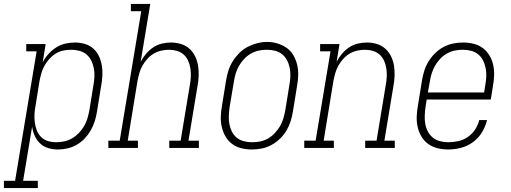

<svg xmlns="http://www.w3.org/2000/svg" viewBox="-87 -755 2607 980"><path d="M-67 205V168H-10L100 -493H47V-530H146L131 -437Q143 -460 160.5 -479.5Q178 -499 200 -513Q222 -527 247 -532.5Q272 -538 296 -538Q322 -538 347 -530.5Q372 -523 390 -506.5Q408 -490 418.5 -467Q429 -444 433 -419Q437 -394 435.5 -367.5Q434 -341 429 -315L408 -185Q404 -160 396.5 -136Q389 -112 376 -89.5Q363 -67 345 -48Q327 -29 304.5 -16Q282 -3 257 2.5Q232 8 208 8Q182 8 158 0.5Q134 -7 117 -23.5Q100 -40 90 -62.5Q80 -85 77 -109L31 168H106V205ZM200 -29Q221 -29 241.5 -33.5Q262 -38 281 -49Q300 -60 315.5 -76Q331 -92 342 -111Q353 -130 359 -150Q365 -170 369 -191L390 -321Q394 -342 395 -364Q396 -386 392 -406.5Q388 -427 379 -445.5Q370 -464 354.5 -477Q339 -490 318.5 -495.5Q298 -501 277 -501Q257 -501 236.5 -497Q216 -493 198 -482Q180 -471 165.5 -455Q151 -439 140.5 -420.5Q130 -402 124.5 -382.5Q119 -363 115 -343L94 -213Q90 -192 89 -170Q88 -148 91 -127.5Q94 -107 101.5 -88Q109 -69 123.5 -55Q138 -41 158 -35Q178 -29 200 -29Z M466 0V-37H524L634 -698H581V-735H680L631 -440Q643 -462 659 -481Q675 -500 695.5 -513.5Q716 -527 739.5 -532.5Q763 -538 785 -538Q812 -538 836.5 -530.5Q861 -523 879.5 -506.5Q898 -490 909 -467.5Q920 -445 924 -419.5Q928 -394 927 -367.5Q926 -341 921 -315L875 -37H928V0H777V-37H835L882 -321Q886 -342 887 -363.5Q888 -385 885 -405Q882 -425 874 -443.5Q866 -462 851.5 -475.5Q837 -489 817 -495Q797 -501 776 -501Q756 -501 736 -496.5Q716 -492 698 -481.5Q680 -471 665.5 -455Q651 -439 640.5 -420.5Q630 -402 624.5 -382.5Q619 -363 615 -343L565 -37H617V0Z M1198 8Q1171 8 1144.5 1.5Q1118 -5 1097.5 -20.5Q1077 -36 1064 -58.5Q1051 -81 1045 -107Q1039 -133 1040 -160.5Q1041 -188 1046 -215L1067 -345Q1071 -370 1079 -395Q1087 -420 1101 -442.5Q1115 -465 1134.5 -484.5Q1154 -504 1177.5 -516Q1201 -528 1226 -534.5Q1251 -541 1277 -541Q1304 -541 1330 -533Q1356 -525 1377 -510Q1398 -495 1411 -472Q1424 -449 1430 -423.5Q1436 -398 1435 -370Q1434 -342 1429 -315L1408 -185Q1404 -160 1396 -135Q1388 -110 1374.5 -87.5Q1361 -65 1341 -46Q1321 -27 1297.5 -14.5Q1274 -2 1248.5 3Q1223 8 1198 8ZM1199 -29Q1220 -29 1241 -33Q1262 -37 1281 -48Q1300 -59 1315.5 -75.5Q1331 -92 1342 -110.5Q1353 -129 1359 -149.5Q1365 -170 1369 -191L1390 -321Q1394 -342 1395 -364Q1396 -386 1392 -407Q1388 -428 1378.5 -446.5Q1369 -465 1353 -478Q1337 -491 1316.5 -496Q1296 -501 1274 -501Q1253 -501 1232.5 -496.5Q1212 -492 1193 -481Q1174 -470 1159 -454Q1144 -438 1133 -419Q1122 -400 1116 -380Q1110 -360 1107 -339L1085 -209Q1082 -188 1081 -166Q1080 -144 1083.5 -123.5Q1087 -103 1096 -84.5Q1105 -66 1120.5 -53Q1136 -40 1157 -34.5Q1178 -29 1199 -29Z M1466 0V-37H1524L1600 -493H1547V-530H1646L1631 -440Q1643 -462 1659 -481Q1675 -500 1695.5 -513.5Q1716 -527 1739.5 -532.5Q1763 -538 1785 -538Q1812 -538 1836.5 -530.5Q1861 -523 1879.5 -506.5Q1898 -490 1909 -467.5Q1920 -445 1924 -419.5Q1928 -394 1927 -367.5Q1926 -341 1921 -315L1875 -37H1928V0H1777V-37H1835L1882 -321Q1886 -342 1887 -363.5Q1888 -385 1885 -405Q1882 -425 1874 -443.5Q1866 -462 1851.5 -475.5Q1837 -489 1817 -495Q1797 -501 1776 -501Q1756 -501 1736 -496.5Q1716 -492 1698 -481.5Q1680 -471 1665.5 -455Q1651 -439 1640.5 -420.5Q1630 -402 1624.5 -382.5Q1619 -363 1615 -343L1565 -37H1617V0Z M2201 8Q2173 8 2146.5 1.5Q2120 -5 2099 -20Q2078 -35 2064.5 -57.5Q2051 -80 2045 -106Q2039 -132 2040 -160Q2041 -188 2046 -215L2067 -345Q2071 -370 2079 -395Q2087 -420 2101 -442.5Q2115 -465 2134.5 -484Q2154 -503 2177.5 -515.5Q2201 -528 2226.5 -533Q2252 -538 2277 -538Q2304 -538 2330.5 -531.5Q2357 -525 2377.5 -509.5Q2398 -494 2411.5 -471.5Q2425 -449 2430.5 -423Q2436 -397 2435 -369.5Q2434 -342 2429 -315L2418 -247H2091L2085 -209Q2082 -188 2081 -166Q2080 -144 2083.5 -123.5Q2087 -103 2096.5 -84.5Q2106 -66 2122 -53Q2138 -40 2158.5 -34.5Q2179 -29 2201 -29Q2226 -29 2251.5 -34.5Q2277 -40 2299.5 -55Q2322 -70 2337.5 -93Q2353 -116 2359 -142H2399Q2391 -109 2373 -79.5Q2355 -50 2327 -29.5Q2299 -9 2266 -0.5Q2233 8 2201 8ZM2384 -283 2390 -321Q2394 -342 2395 -364Q2396 -386 2392 -406.5Q2388 -427 2379 -445.5Q2370 -464 2354.5 -477Q2339 -490 2318.5 -495.5Q2298 -501 2276 -501Q2255 -501 2234.5 -497Q2214 -493 2194.5 -482Q2175 -471 2159.5 -454.5Q2144 -438 2133.5 -419.5Q2123 -401 2116.5 -380.5Q2110 -360 2107 -339L2097 -283Z"/></svg>

Font: Iosevka Curly Slab XLtObl
Style: Regular
Weight: 200
Italic angle: -9°
Monospace: yes
Designer: Belleve Invis
Foundry: Belleve Invis
Version: Version 11.1.0; ttfautohint (v1.8.3)